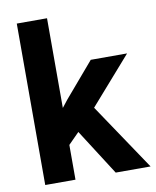

<svg xmlns="http://www.w3.org/2000/svg" viewBox="-84 -815 712 879"><g transform="rotate(-10 272.0 -375.0)"><path d="M382.3 0 246.1 -212.9 195.3 -161.6V0H54.7V-750.5H195.3V-333.5L222.2 -367.7L359.4 -528.3H528.3L336.4 -309.6L544.4 0Z"/></g></svg>

Font: Vazirmatn UI
Style: Bold
Weight: 700
Designer: Saber Rastikerdar
Foundry: Saber Rastikerdar
Version: Version 33.003